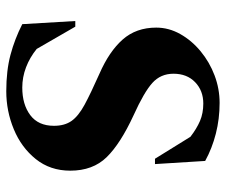

<svg xmlns="http://www.w3.org/2000/svg" viewBox="-74 -636 720 612"><g transform="rotate(90 286.0 -330.0)"><path d="M271 10Q205 10 154.5 -3.5Q104 -17 57 -41L47 -210H65L136 -87Q163 -65 194.5 -53Q226 -41 259 -41Q313 -41 347 -66.5Q381 -92 381 -142Q381 -176 365.5 -198Q350 -220 314 -239.5Q278 -259 215 -287Q144 -318 106 -361Q68 -404 68 -468Q68 -508 88.5 -544.5Q109 -581 143.5 -609.5Q178 -638 220.5 -654Q263 -670 308 -670Q359 -670 406 -658Q453 -646 493 -624L503 -464H486L416 -577Q390 -597 365.5 -607.5Q341 -618 310 -618Q269 -618 242 -592Q215 -566 215 -523Q215 -482 244.5 -455.5Q274 -429 347 -396Q438 -354 481 -310Q524 -266 524 -194Q524 -130 487 -84Q450 -38 392 -14Q334 10 271 10Z"/></g></svg>

Font: Spectral
Style: Bold
Weight: 700
Designer: Jean-Baptiste Levee
Foundry: Production Type
Version: Version 2.001